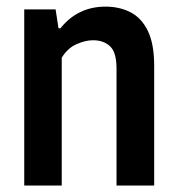

<svg xmlns="http://www.w3.org/2000/svg" viewBox="-20 -574 548 594"><path d="M55 0V-545H152L161 -486.5H167Q220.5 -553.5 306.5 -553.5Q349.5 -553.5 383.5 -536.2Q417.5 -519 437.2 -478.8Q457 -438.5 457 -370.5V0H340.5V-362Q340.5 -412 320.5 -430.8Q300.5 -449.5 268 -449.5Q244 -449.5 216.5 -437.2Q189 -425 171 -395.5V0Z"/></svg>

Font: Encode Sans Condensed SemiBold
Style: Regular
Weight: 600
Width: 3
Designer: Multiple Designers
Foundry: Impallari Type
Version: Version 3.000; ttfautohint (v1.8.3) -l 8 -r 50 -G 200 -x 14 